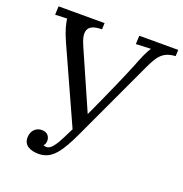

<svg xmlns="http://www.w3.org/2000/svg" viewBox="-129 -814 904 946"><g transform="rotate(20 323.0 -341.5)"><path d="M646 -700.2H441.9L439.9 -655.8L518.6 -659.2C503.9 -642.1 483.4 -591.8 468.3 -552.2C445.8 -496.1 387.2 -362.8 335 -250.5L199.7 -558.1C171.4 -622.1 173.8 -667 258.3 -667L259.8 -700.2H18.6L16.6 -655.8L78.6 -658.2C82 -632.8 89.8 -598.6 113.3 -546.4L290.5 -154.8C271 -114.7 255.9 -84.5 248.5 -72.8C222.7 -31.2 207.5 -22.5 182.6 -31.7C189.5 -39.1 192.4 -44.9 192.9 -56.6C194.3 -77.6 180.7 -100.6 148.9 -99.6C118.2 -98.6 97.2 -76.2 95.7 -43.9C93.3 2.4 132.8 16.6 174.3 16.6C244.1 16.6 281.2 -38.6 332.5 -148.9L514.6 -540C552.7 -622.1 569.8 -662.6 644.5 -667Z"/></g></svg>

Font: Lora Italic
Style: Regular
Weight: 400
Italic angle: -3°
Designer: Olga Karpushina, Alexei Vanyashin
Foundry: Cyreal
Version: Version 1.011;PS 001.011;hotconv 1.0.70;makeotf.lib2.5.58329